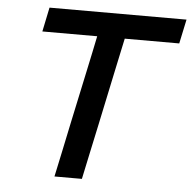

<svg xmlns="http://www.w3.org/2000/svg" viewBox="-51 -764 815 816"><g transform="rotate(5 356.0 -356.5)"><path d="M211 0Q223.5 -58 235 -112.8Q246.5 -167.5 260.5 -234.5L308 -457Q317 -499.5 325 -537Q332.5 -574 340 -609.5H106L127.5 -713H712L690 -609.5H457.5Q450 -574 442 -537Q434 -499.5 425 -457L378 -234.5Q363.5 -167.5 352 -113Q340.5 -58 328 0Z"/></g></svg>

Font: Heraclito Medium
Style: Italic
Weight: 500
Italic angle: -12°
Designer: Kostas Bartsokas (font) & Cristiano Sobral (main changes)
Foundry: Kostas Bartsokas (font) & Cristiano Sobral (main changes)
Version: Version 1.00;July 8, 2020;FontCreator 13.0.0.2655 64-bit